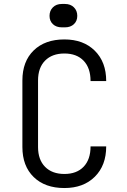

<svg xmlns="http://www.w3.org/2000/svg" viewBox="-20 -939 640 969"><path d="M93 -197V-533Q93 -629 150 -684.5Q207 -740 305 -740Q401 -740 458.5 -683Q516 -626 516 -530H437Q437 -596 402 -632.5Q367 -669 305 -669Q243 -669 207.5 -633Q172 -597 172 -533V-197Q172 -133 207.5 -97Q243 -61 305 -61Q367 -61 402 -97.5Q437 -134 437 -200H516Q516 -104 458.5 -47Q401 10 305 10Q207 10 150 -45.5Q93 -101 93 -197ZM292 -801Q264 -801 247 -817Q230 -833 230 -859Q230 -885 247 -902Q264 -919 292 -919H308Q336 -919 353 -902Q370 -885 370 -859Q370 -833 353 -817Q336 -801 308 -801Z"/></svg>

Font: JetBrains Mono Semi Light
Style: Regular
Weight: 350
Monospace: yes
Designer: Philipp Nurullin, Konstantin Bulenkov
Foundry: JetBrains
Version: 2.002